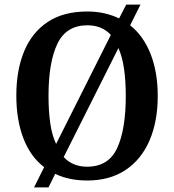

<svg xmlns="http://www.w3.org/2000/svg" viewBox="-20 -775 758 835"><path d="M172 -48Q112 -94 81.5 -174Q51 -254 51 -359Q51 -470 85 -552Q119 -634 187.5 -679.5Q256 -725 360 -725Q400 -725 434.5 -717Q469 -709 498 -695L529 -755H591L546 -665Q604 -619 635 -540Q666 -461 666 -358Q666 -247 630.5 -164.5Q595 -82 526.5 -36Q458 10 359 10Q280 10 220 -19L191 40H128ZM462 -623Q424 -665 360 -665Q268 -665 229.5 -584.5Q191 -504 191 -358Q191 -292 198.5 -239.5Q206 -187 224 -149ZM359 -50Q452 -50 489.5 -131Q527 -212 527 -358Q527 -423 519.5 -475.5Q512 -528 495 -566L257 -92Q296 -50 359 -50Z"/></svg>

Font: Noto Serif Georgian SemiCondensed SemiBold
Style: Regular
Weight: 600
Width: 4
Designer: Monotype Design Team, Akaki Razmadze
Foundry: Google LLC
Version: Version 2.003; ttfautohint (v1.8.4.7-5d5b)